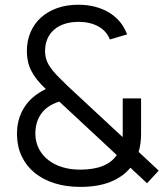

<svg xmlns="http://www.w3.org/2000/svg" viewBox="-20 -754 692 790"><path d="M516.5 -64Q486 -26.5 434.8 -5.8Q383.5 15 310 15Q251.5 15 203.8 -0.2Q156 -15.5 122.2 -43.2Q88.5 -71 69.8 -110Q51 -149 50 -197Q48.5 -262 78.8 -310.5Q109 -359 168.5 -387.5Q147 -408 132.2 -426.5Q117.5 -445 108.2 -463.8Q99 -482.5 94.8 -502Q90.5 -521.5 90.5 -543.5Q90.5 -586.5 105.8 -621.8Q121 -657 148.8 -682Q176.5 -707 215.5 -720.8Q254.5 -734.5 302.5 -734.5Q339.5 -734.5 371.2 -726.2Q403 -718 429 -702.2Q455 -686.5 473.8 -663.8Q492.5 -641 503 -612.5L432 -591.5Q419 -626 385 -645Q351 -664 303.5 -664Q271.5 -664 246 -655.8Q220.5 -647.5 202.5 -631.8Q184.5 -616 175 -594Q165.5 -572 165.5 -544Q165.5 -525.5 170.5 -509.8Q175.5 -494 186.5 -477.8Q197.5 -461.5 215 -443.2Q232.5 -425 257 -401.5L484.5 -190Q484.5 -195 484.8 -199.8Q485 -204.5 485 -209.5V-349H560.5V-203.5Q560.5 -163.5 550.5 -129L633 -52L585 0ZM309.5 -56Q420 -56 460.5 -116L224 -336Q174 -320.5 149.2 -285.5Q124.5 -250.5 125.5 -200.5Q126.5 -167.5 140.5 -141Q154.5 -114.5 178.8 -95.5Q203 -76.5 236.5 -66.2Q270 -56 309.5 -56Z"/></svg>

Font: Vela Sans
Style: Regular
Weight: 400
Designer: Principal design: Mikhail Sharanda - project Manrope.
Design modification: Ravid Balaliev
Foundry: Mikhail Sharanda
Version: Version 1.001